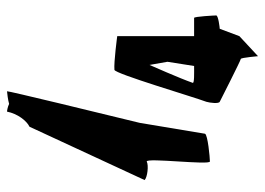

<svg xmlns="http://www.w3.org/2000/svg" viewBox="-124 -638 755 547"><g transform="rotate(-90 253.5 -364.5)"><path d="M14 -330C22 -322 56 -318 67 -324C78 -324 56 -144 67 -144C78 -144 143 -150 146 -158L177 -344C203 -450 269 -722 267 -722C264 -722 240 -719 231 -716C223 -720 212 -722 209 -722C203 -692 183 -666 166 -658ZM237 -116C237 -116 355 -56 359 -56C363 -56 367 -3 367 -7L424 -60L445 -116C448 -116 483 -120 483 -126C483 -130 480 -189 476 -189H424V-408C424 -408 350 -418 328 -416C317 -415 251 -191 237 -154C234 -144 231 -119 237 -116ZM291 -193C303 -228 342 -316 342 -316L351 -265L339 -189C320 -189 289 -188 291 -193Z"/></g></svg>

Font: Ampere
Style: UltCnd
Weight: 400
Version: Version 1